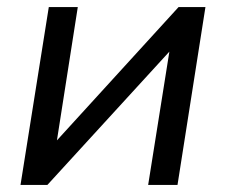

<svg xmlns="http://www.w3.org/2000/svg" viewBox="-20 -523 640 543"><path d="M38 0 118 -503H200L141 -126L485 -503H561L482 0H399L459 -377L114 0Z"/></svg>

Font: Mulish Medium
Style: Italic
Weight: 500
Italic angle: -9°
Designer: Vernon Adams
Foundry: Vernon Adams
Version: Version 3.603; ttfautohint (v1.8.3)